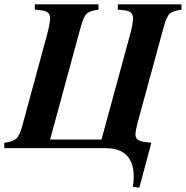

<svg xmlns="http://www.w3.org/2000/svg" viewBox="-52 -689 864 893"><path d="M792 -669V-644Q753 -639 738 -626Q723 -613 709 -562L592 -133Q578 -82 578 -62Q578 -34 620 -29L652 -25L596 184L566 180Q570 156 570 133Q570 0 438 0H-32V-25Q6 -29 23 -44Q40 -59 52 -105L164 -517Q181 -579 181 -604Q181 -625 166.5 -633.5Q152 -642 110 -644V-669H406V-644Q367 -639 352 -626Q337 -613 323 -562L181 -40H420L550 -517Q567 -579 567 -604Q567 -625 552.5 -633.5Q538 -642 496 -644V-669Z"/></svg>

Font: STIX
Style: Bold Italic
Weight: 700
Italic angle: -16.33°
Designer: MicroPress Inc., with final additions and corrections provided by Coen Hoffman, Elsevier (retired)
Version: Version 1.1.1